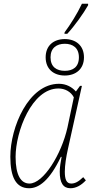

<svg xmlns="http://www.w3.org/2000/svg" viewBox="-20 -992 489 1022"><path d="M323 -812H338C378 -855 424 -920 449 -964V-972H416C390 -917 355 -862 324 -820ZM325 -590C383 -590 427 -624 427 -687C427 -750 383 -784 325 -784C266 -784 223 -750 223 -687C223 -624 266 -590 325 -590ZM325 -615C282 -615 249 -635 249 -687C249 -737 282 -759 325 -759C368 -759 400 -737 400 -687C400 -635 368 -615 325 -615ZM135 10C187 10 244 -31 304 -157H308C303 -131 298 -102 298 -78C298 -19 316 10 355 10C384 10 412 -5 437 -32L423 -49C397 -24 379 -15 359 -15C333 -15 325 -39 325 -78C325 -112 332 -157 342 -201L416 -535H406L384 -505C364 -528 333 -546 294 -546C132 -546 35 -315 35 -158C35 -49 65 10 135 10ZM137 -15C92 -15 63 -58 63 -157C63 -291 149 -521 291 -521C326 -521 357 -504 373 -474L339 -313C307 -170 211 -15 137 -15Z"/></svg>

Font: Noto Serif SemiCondensed Thin
Style: Italic
Weight: 100
Width: 4
Italic angle: -12°
Designer: Monotype Design Team
Foundry: Monotype Imaging Inc.
Version: Version 2.013